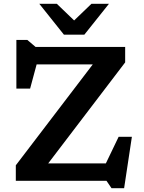

<svg xmlns="http://www.w3.org/2000/svg" viewBox="-20 -955 759 1014"><path d="M641 -707V-625.5L234.5 -92H539L606.5 -232.5H676.5L635.5 39H569L542.5 0H63.5V-82L470 -615H173.5L139 -487H66.5V-744H124.5L168 -707ZM555.5 -935 425.5 -772H317.5L187.5 -935H280L371.5 -847L463 -935Z"/></svg>

Font: Newsreader 6pt Medium
Style: Regular
Weight: 500
Designer: Hugues Gentile
Foundry: Production Type
Version: Version 1.003; ttfautohint (v1.8.3)